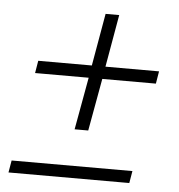

<svg xmlns="http://www.w3.org/2000/svg" viewBox="-45 -603 602 646"><g transform="rotate(5 256.0 -280.0)"><path d="M415 0H7L14 -41H422ZM262 -164H216L248 -341H67L74 -383H255L286 -560H332L301 -383H482L475 -341H294Z"/></g></svg>

Font: Creato Display Light
Style: Italic
Weight: 300
Italic angle: -10°
Version: Version 1.000